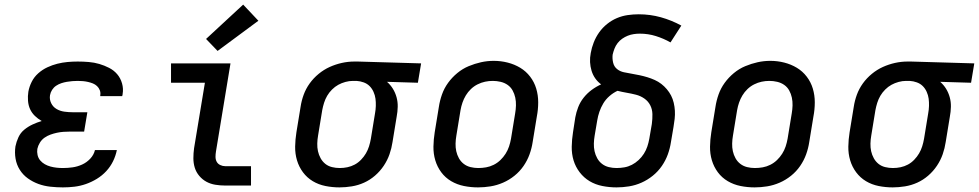

<svg xmlns="http://www.w3.org/2000/svg" viewBox="-20 -805 4247 833"><path d="M253 8Q226 8 198.5 5Q171 2 146.5 -7Q122 -16 101 -31Q80 -46 66 -68Q52 -90 47.5 -116.5Q43 -143 47 -170Q51 -190 60 -209.5Q69 -229 85.5 -242.5Q102 -256 121.5 -265Q141 -274 161 -280Q145 -289 131.5 -302Q118 -315 110.5 -331.5Q103 -348 101.5 -368Q100 -388 103 -407Q107 -429 117.5 -450Q128 -471 146 -487Q164 -503 185.5 -513Q207 -523 229 -528.5Q251 -534 273 -536Q295 -538 317 -538Q341 -538 365 -536Q389 -534 411 -527.5Q433 -521 453.5 -510.5Q474 -500 488.5 -483Q503 -466 509.5 -443Q516 -420 512 -397Q512 -395 511.5 -393Q511 -391 510 -388H415Q415 -389 415 -390Q415 -391 415 -392Q417 -403 413 -413.5Q409 -424 401 -431.5Q393 -439 383 -443Q373 -447 362 -449.5Q351 -452 340 -453Q329 -454 317 -454Q305 -454 293.5 -453Q282 -452 270 -450Q258 -448 246 -444Q234 -440 223.5 -433Q213 -426 206 -415Q199 -404 197 -392Q194 -374 202 -357.5Q210 -341 225.5 -332Q241 -323 259.5 -320.5Q278 -318 296 -318H359L345 -234H282Q269 -234 255 -233Q241 -232 227 -229Q213 -226 199 -221Q185 -216 173 -207.5Q161 -199 153 -186Q145 -173 142 -159Q140 -146 143 -132.5Q146 -119 154.5 -109Q163 -99 174.5 -92.5Q186 -86 199 -82.5Q212 -79 225.5 -77.5Q239 -76 253 -76Q274 -76 295 -79Q316 -82 336 -91Q356 -100 371.5 -116.5Q387 -133 392 -154H487Q482 -129 470.5 -105.5Q459 -82 441 -62.5Q423 -43 400 -29Q377 -15 352.5 -6.5Q328 2 303 5Q278 8 253 8Z M957 0Q935 0 914 -3.5Q893 -7 875.5 -16.5Q858 -26 844.5 -42Q831 -58 825 -77.5Q819 -97 819 -118.5Q819 -140 822 -162L869 -446H722V-530H980L917 -148Q915 -136 915 -124.5Q915 -113 920 -103.5Q925 -94 935.5 -89Q946 -84 957 -84H1069V0ZM924 -584 874 -636 1035 -785 1101 -715Z M1453 8Q1422 8 1392 2Q1362 -4 1337 -19Q1312 -34 1294.5 -57.5Q1277 -81 1268.5 -109.5Q1260 -138 1260.5 -169Q1261 -200 1266 -231L1284 -341Q1288 -368 1297.5 -394Q1307 -420 1323.5 -443Q1340 -466 1362.5 -484.5Q1385 -503 1410.5 -514.5Q1436 -526 1463 -532Q1490 -538 1517 -538Q1521 -538 1525 -538Q1529 -538 1533 -538L1807 -530L1793 -446L1659 -450Q1674 -437 1684.5 -420Q1695 -403 1700.5 -383Q1706 -363 1705.5 -341.5Q1705 -320 1701 -299L1683 -189Q1679 -162 1670 -136Q1661 -110 1645 -86Q1629 -62 1607 -43Q1585 -24 1559.5 -12.5Q1534 -1 1506.5 3.5Q1479 8 1453 8ZM1454 -76Q1471 -76 1487.5 -79.5Q1504 -83 1519 -91Q1534 -99 1546.5 -112Q1559 -125 1567.5 -139.5Q1576 -154 1581 -170Q1586 -186 1589 -203L1607 -313Q1610 -329 1610.5 -345.5Q1611 -362 1609 -377Q1607 -392 1600.5 -406.5Q1594 -421 1583.5 -431.5Q1573 -442 1558 -447.5Q1543 -453 1527 -454H1519Q1517 -454 1515 -454Q1513 -454 1511 -454Q1495 -454 1478.5 -449.5Q1462 -445 1447.5 -437Q1433 -429 1420.5 -416.5Q1408 -404 1399.5 -389.5Q1391 -375 1386 -359Q1381 -343 1378 -327L1360 -217Q1357 -200 1356.5 -182.5Q1356 -165 1359.5 -149Q1363 -133 1371 -118.5Q1379 -104 1391.5 -94Q1404 -84 1420.5 -80Q1437 -76 1454 -76Z M2054 8Q2023 8 1993 2Q1963 -4 1937.5 -19Q1912 -34 1894.5 -57.5Q1877 -81 1868.5 -109.5Q1860 -138 1860.5 -169Q1861 -200 1866 -231L1884 -341Q1888 -368 1897.5 -395Q1907 -422 1924 -445.5Q1941 -469 1964 -488Q1987 -507 2013.5 -518Q2040 -529 2067 -535Q2094 -541 2122 -541Q2153 -541 2182.5 -533.5Q2212 -526 2237 -511Q2262 -496 2280 -472.5Q2298 -449 2306.5 -420.5Q2315 -392 2315 -361Q2315 -330 2309 -299L2291 -189Q2287 -162 2277.5 -135.5Q2268 -109 2251.5 -85Q2235 -61 2212 -42.5Q2189 -24 2162.5 -12.5Q2136 -1 2108.5 3.5Q2081 8 2054 8ZM2055 -76Q2072 -76 2089 -79Q2106 -82 2122 -90Q2138 -98 2151 -110.5Q2164 -123 2173.5 -138Q2183 -153 2188.5 -169.5Q2194 -186 2197 -203L2215 -313Q2218 -330 2218.5 -347.5Q2219 -365 2215.5 -381.5Q2212 -398 2204 -412.5Q2196 -427 2182.5 -436.5Q2169 -446 2152 -450Q2135 -454 2118 -454Q2101 -454 2084.5 -450.5Q2068 -447 2052 -439Q2036 -431 2023 -418.5Q2010 -406 2001 -391Q1992 -376 1986.5 -360Q1981 -344 1978 -327L1960 -217Q1957 -200 1956.5 -182.5Q1956 -165 1959.5 -149Q1963 -133 1971 -118.5Q1979 -104 1992 -94Q2005 -84 2021.5 -80Q2038 -76 2055 -76Q2055 -76 2055 -76Q2055 -76 2055 -76Z M2655 8Q2624 8 2593.5 2Q2563 -4 2538 -19Q2513 -34 2495 -57.5Q2477 -81 2468.5 -109Q2460 -137 2460.5 -168.5Q2461 -200 2466 -231L2476 -296Q2480 -318 2488.5 -340Q2497 -362 2512 -381Q2527 -400 2546.5 -414.5Q2566 -429 2588 -439Q2573 -450 2562.5 -465Q2552 -480 2546.5 -498Q2541 -516 2540 -535.5Q2539 -555 2543 -575Q2547 -598 2556 -621Q2565 -644 2579.5 -664.5Q2594 -685 2614 -701Q2634 -717 2656.5 -726.5Q2679 -736 2703 -739.5Q2727 -743 2751 -743Q2801 -743 2847.5 -730Q2894 -717 2936 -694L2889 -621Q2859 -638 2825.5 -648.5Q2792 -659 2756 -659Q2743 -659 2729.5 -657Q2716 -655 2703.5 -650Q2691 -645 2679.5 -637Q2668 -629 2659.5 -618Q2651 -607 2646 -594Q2641 -581 2638 -568Q2636 -551 2640 -533.5Q2644 -516 2657 -505.5Q2670 -495 2687 -491.5Q2704 -488 2721.5 -485Q2739 -482 2755.5 -478.5Q2772 -475 2788.5 -470Q2805 -465 2820.5 -458Q2836 -451 2849 -441Q2862 -431 2873 -418Q2884 -405 2891.5 -390.5Q2899 -376 2903 -359Q2907 -342 2908 -324.5Q2909 -307 2907 -289Q2905 -271 2902 -254L2891 -189Q2887 -162 2877.5 -135.5Q2868 -109 2851.5 -85Q2835 -61 2812 -42.5Q2789 -24 2763 -12.5Q2737 -1 2709.5 3.5Q2682 8 2655 8ZM2655 -76Q2672 -76 2689 -79Q2706 -82 2721.5 -90Q2737 -98 2750.5 -110.5Q2764 -123 2773.5 -138Q2783 -153 2788.5 -169.5Q2794 -186 2797 -203L2808 -267Q2811 -289 2810.5 -310Q2810 -331 2801 -348.5Q2792 -366 2775.5 -377.5Q2759 -389 2739.5 -394Q2720 -399 2699.5 -402.5Q2679 -406 2659 -411Q2640 -402 2624 -388Q2608 -374 2597.5 -356.5Q2587 -339 2580.5 -320Q2574 -301 2571 -282L2560 -217Q2557 -200 2556.5 -182.5Q2556 -165 2559.5 -149Q2563 -133 2571 -118.5Q2579 -104 2592 -94Q2605 -84 2621.5 -80Q2638 -76 2655 -76Z M3254 8Q3223 8 3193 2Q3163 -4 3137.5 -19Q3112 -34 3094.5 -57.5Q3077 -81 3068.5 -109.5Q3060 -138 3060.5 -169Q3061 -200 3066 -231L3084 -341Q3088 -368 3097.5 -395Q3107 -422 3124 -445.5Q3141 -469 3164 -488Q3187 -507 3213.5 -518Q3240 -529 3267 -535Q3294 -541 3322 -541Q3353 -541 3382.5 -533.5Q3412 -526 3437 -511Q3462 -496 3480 -472.5Q3498 -449 3506.5 -420.5Q3515 -392 3515 -361Q3515 -330 3509 -299L3491 -189Q3487 -162 3477.5 -135.5Q3468 -109 3451.5 -85Q3435 -61 3412 -42.5Q3389 -24 3362.5 -12.5Q3336 -1 3308.5 3.5Q3281 8 3254 8ZM3255 -76Q3272 -76 3289 -79Q3306 -82 3322 -90Q3338 -98 3351 -110.5Q3364 -123 3373.5 -138Q3383 -153 3388.5 -169.5Q3394 -186 3397 -203L3415 -313Q3418 -330 3418.5 -347.5Q3419 -365 3415.5 -381.5Q3412 -398 3404 -412.5Q3396 -427 3382.5 -436.5Q3369 -446 3352 -450Q3335 -454 3318 -454Q3301 -454 3284.5 -450.5Q3268 -447 3252 -439Q3236 -431 3223 -418.5Q3210 -406 3201 -391Q3192 -376 3186.5 -360Q3181 -344 3178 -327L3160 -217Q3157 -200 3156.5 -182.5Q3156 -165 3159.5 -149Q3163 -133 3171 -118.5Q3179 -104 3192 -94Q3205 -84 3221.5 -80Q3238 -76 3255 -76Q3255 -76 3255 -76Q3255 -76 3255 -76Z M3853 8Q3822 8 3792 2Q3762 -4 3737 -19Q3712 -34 3694.5 -57.5Q3677 -81 3668.5 -109.5Q3660 -138 3660.5 -169Q3661 -200 3666 -231L3684 -341Q3688 -368 3697.5 -394Q3707 -420 3723.5 -443Q3740 -466 3762.5 -484.5Q3785 -503 3810.5 -514.5Q3836 -526 3863 -532Q3890 -538 3917 -538Q3921 -538 3925 -538Q3929 -538 3933 -538L4207 -530L4193 -446L4059 -450Q4074 -437 4084.5 -420Q4095 -403 4100.5 -383Q4106 -363 4105.5 -341.5Q4105 -320 4101 -299L4083 -189Q4079 -162 4070 -136Q4061 -110 4045 -86Q4029 -62 4007 -43Q3985 -24 3959.5 -12.5Q3934 -1 3906.5 3.5Q3879 8 3853 8ZM3854 -76Q3871 -76 3887.5 -79.5Q3904 -83 3919 -91Q3934 -99 3946.5 -112Q3959 -125 3967.5 -139.5Q3976 -154 3981 -170Q3986 -186 3989 -203L4007 -313Q4010 -329 4010.5 -345.5Q4011 -362 4009 -377Q4007 -392 4000.5 -406.5Q3994 -421 3983.5 -431.5Q3973 -442 3958 -447.5Q3943 -453 3927 -454H3919Q3917 -454 3915 -454Q3913 -454 3911 -454Q3895 -454 3878.5 -449.5Q3862 -445 3847.5 -437Q3833 -429 3820.5 -416.5Q3808 -404 3799.5 -389.5Q3791 -375 3786 -359Q3781 -343 3778 -327L3760 -217Q3757 -200 3756.5 -182.5Q3756 -165 3759.5 -149Q3763 -133 3771 -118.5Q3779 -104 3791.5 -94Q3804 -84 3820.5 -80Q3837 -76 3854 -76Z"/></svg>

Font: Iosevka Slab MdExObl
Style: Regular
Weight: 500
Width: 7
Italic angle: -9°
Monospace: yes
Designer: Belleve Invis
Foundry: Belleve Invis
Version: Version 11.1.1; ttfautohint (v1.8.3)